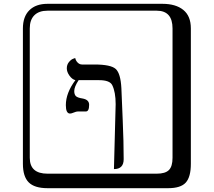

<svg xmlns="http://www.w3.org/2000/svg" viewBox="-20 -774 1120 1006"><path d="M430 -190H388Q380 -190 367 -184.5Q354 -179 347 -179Q325 -179 325 -223Q325 -287 375 -354Q358 -358 344 -377.5Q330 -397 330 -416Q330 -435 341 -448.5Q352 -462 363 -466L374 -470Q377 -456 387 -446Q397 -436 410 -436H475Q561 -436 586.5 -412.5Q612 -389 616 -312L623 -144Q628 -31 628 60Q628 112 577 112L586 -228Q586 -292 568 -328Q555 -354 499 -354H392Q369 -319 369 -297Q369 -279 377.5 -270.5Q386 -262 412 -258Q447 -252 447 -225Q447 -190 430 -190ZM229 -718Q184 -718 160 -694Q136 -670 136 -625V53Q136 136 229 136H801Q846 136 865 117Q884 98 884 53V-625Q884 -718 801 -718ZM980 84Q980 153 953.5 182.5Q927 212 861 212H229Q161 212 130.5 181.5Q100 151 100 84V-625Q100 -687 134 -720.5Q168 -754 229 -754H831Q901 -754 940.5 -722Q980 -690 980 -625Z"/></svg>

Font: Libertinus Keyboard
Style: Regular
Weight: 700
Designer: Philipp H. Poll
Foundry: Khaled Hosny
Version: Version 6.7